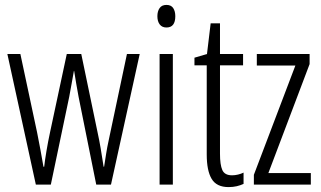

<svg xmlns="http://www.w3.org/2000/svg" viewBox="-20 -752 1308 782"><path d="M300 -358Q295 -384 290.5 -411Q286 -438 282 -463H281Q276 -437 271.5 -410Q267 -383 262 -358L187 0H126L10 -532H63L131 -213Q138 -178 144.5 -143Q151 -108 157 -73H160Q163 -100 169.5 -138.5Q176 -177 184 -214L252 -532H311L378 -210Q384 -183 390 -148Q396 -113 402 -73H404Q409 -104 412.5 -127Q416 -150 423 -182L497 -532H549L432 0H372Z M658 -732Q677 -732 685.5 -719Q694 -706 694 -686Q694 -640 658 -640Q640 -640 630.5 -652.5Q621 -665 621 -686Q621 -706 630 -719Q639 -732 658 -732ZM684 -532V0H630V-532Z M925 -38Q937 -38 949.5 -41Q962 -44 972 -49V-3Q959 3 944 6.5Q929 10 911 10Q862 10 842 -23.5Q822 -57 822 -123V-486H772V-517L823 -532L838 -657H876V-532H970V-486H876V-126Q876 -81 885.5 -59.5Q895 -38 925 -38Z M1246 0H1014V-40L1183 -485H1026V-532H1241V-491L1073 -47H1246Z"/></svg>

Font: Noto Sans Ethiopic ExtraCondensed Light
Style: Regular
Weight: 300
Width: 2
Designer: Monotype Design Team
Foundry: Monotype Imaging Inc.
Version: Version 2.102; ttfautohint (v1.8.4.7-5d5b)